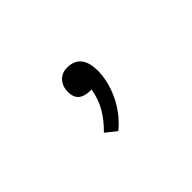

<svg xmlns="http://www.w3.org/2000/svg" viewBox="-43 -338 672 672"><g transform="rotate(-45 293.0 -2.0)"><path d="M261.2 140.1C329.1 85.4 360.4 1.5 360.4 -59.6C360.4 -111.8 340.3 -144 291 -144C257.3 -144 233.4 -118.2 233.4 -82C233.4 -43 255.4 -28.8 297.9 -28.8C289.1 27.3 261.7 68.8 221.7 108.4Z"/></g></svg>

Font: Cascadia Code PL Light
Style: Regular
Weight: 300
Monospace: yes
Designer: Aaron Bell
Foundry: Saja Typeworks
Version: Version 2404.023